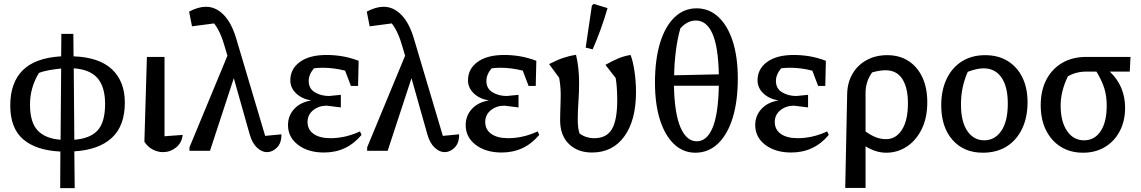

<svg xmlns="http://www.w3.org/2000/svg" viewBox="-20 -779 5895 992"><path d="M291 193 292 4Q166 -2 99.5 -59.5Q33 -117 33 -234Q33 -351 97 -415.5Q161 -480 296 -488L297 -604H359L360 -488Q493 -483 559 -420.5Q625 -358 625 -249Q625 -129 558 -67Q491 -5 364 3L366 193ZM523 -242Q523 -329 484.5 -374.5Q446 -420 361 -426L364 -57Q445 -63 484 -105Q523 -147 523 -242ZM135 -239Q135 -147 174.5 -105Q214 -63 293 -57L296 -425Q265 -422 234 -416.5Q203 -411 181 -402Q135 -326 135 -239Z M726 -47 739 -485H830V-75L924 -82Q919 -40 889 -16.5Q859 7 822 7Q795 7 769 -6.5Q743 -20 726 -47Z M1350 -77 1434 -85Q1435 -41 1411.5 -17Q1388 7 1359 7Q1333 7 1308 -16Q1283 -39 1270 -85L1188 -375L1065 0H959V-18L1155 -491L1143 -532Q1119 -618 1086 -658L972 -643L957 -719Q1004 -744 1044 -744Q1095 -744 1136 -702Q1177 -660 1201 -578Z M1654 9Q1572 9 1520 -30.5Q1468 -70 1468 -133Q1468 -181 1500 -216Q1532 -251 1588 -260Q1540 -268 1510 -296.5Q1480 -325 1480 -364Q1480 -423 1529.5 -459Q1579 -495 1667 -495Q1707 -495 1747 -488.5Q1787 -482 1833 -465L1830 -335H1793L1763 -414Q1704 -429 1648 -429Q1625 -429 1602 -426Q1575 -394 1575 -361Q1575 -321 1607 -302Q1639 -283 1680 -283L1741 -289V-224L1668 -233Q1627 -233 1598 -209.5Q1569 -186 1569 -149Q1569 -109 1600.5 -87Q1632 -65 1688 -65Q1723 -65 1760.5 -73Q1798 -81 1840 -100L1848 -82Q1772 9 1654 9Z M2268 -77 2352 -85Q2353 -41 2329.5 -17Q2306 7 2277 7Q2251 7 2226 -16Q2201 -39 2188 -85L2106 -375L1983 0H1877V-18L2073 -491L2061 -532Q2037 -618 2004 -658L1890 -643L1875 -719Q1922 -744 1962 -744Q2013 -744 2054 -702Q2095 -660 2119 -578Z M2572 9Q2490 9 2438 -30.5Q2386 -70 2386 -133Q2386 -181 2418 -216Q2450 -251 2506 -260Q2458 -268 2428 -296.5Q2398 -325 2398 -364Q2398 -423 2447.5 -459Q2497 -495 2585 -495Q2625 -495 2665 -488.5Q2705 -482 2751 -465L2748 -335H2711L2681 -414Q2622 -429 2566 -429Q2543 -429 2520 -426Q2493 -394 2493 -361Q2493 -321 2525 -302Q2557 -283 2598 -283L2659 -289V-224L2586 -233Q2545 -233 2516 -209.5Q2487 -186 2487 -149Q2487 -109 2518.5 -87Q2550 -65 2606 -65Q2641 -65 2678.5 -73Q2716 -81 2758 -100L2766 -82Q2690 9 2572 9Z M3039 9Q2964 9 2919 -35.5Q2874 -80 2874 -157Q2874 -170 2874.5 -192.5Q2875 -215 2876 -241Q2877 -267 2877 -289Q2877 -333 2869 -377L2817 -448Q2858 -469 2890.5 -480Q2923 -491 2956 -496Q2964 -463 2968 -426.5Q2972 -390 2972 -353Q2972 -303 2968.5 -252Q2965 -201 2965 -162Q2965 -116 2974 -90Q3006 -65 3051 -65Q3113 -65 3141 -111Q3169 -157 3169 -262Q3169 -291 3167 -322.5Q3165 -354 3161 -376L3108 -444Q3147 -466 3176.5 -478Q3206 -490 3238 -495Q3251 -461 3258.5 -408.5Q3266 -356 3266 -304Q3266 -157 3205.5 -74Q3145 9 3039 9ZM3042 -524 3006 -533 3038 -750 3047 -759 3119 -737Q3103 -682 3084 -629Q3065 -576 3042 -524Z M3573 10Q3509 10 3462 -35Q3415 -80 3389.5 -161Q3364 -242 3364 -352Q3364 -470 3390 -556Q3416 -642 3464.5 -689Q3513 -736 3579 -736Q3644 -736 3692 -691Q3740 -646 3766 -565Q3792 -484 3792 -373Q3792 -256 3765.5 -170Q3739 -84 3689.5 -37Q3640 10 3573 10ZM3495 -632Q3480 -579 3472 -516Q3464 -453 3463 -390L3694 -395Q3691 -537 3661 -605Q3631 -673 3575 -673Q3531 -673 3495 -632ZM3580 -49Q3632 -49 3661.5 -118.5Q3691 -188 3694 -336H3462Q3465 -192 3496 -120.5Q3527 -49 3580 -49Z M4068 9Q3986 9 3934 -30.5Q3882 -70 3882 -133Q3882 -181 3914 -216Q3946 -251 4002 -260Q3954 -268 3924 -296.5Q3894 -325 3894 -364Q3894 -423 3943.5 -459Q3993 -495 4081 -495Q4121 -495 4161 -488.5Q4201 -482 4247 -465L4244 -335H4207L4177 -414Q4118 -429 4062 -429Q4039 -429 4016 -426Q3989 -394 3989 -361Q3989 -321 4021 -302Q4053 -283 4094 -283L4155 -289V-224L4082 -233Q4041 -233 4012 -209.5Q3983 -186 3983 -149Q3983 -109 4014.5 -87Q4046 -65 4102 -65Q4137 -65 4174.5 -73Q4212 -81 4254 -100L4262 -82Q4186 9 4068 9Z M4347 192 4357 -292Q4358 -352 4384.5 -397.5Q4411 -443 4457.5 -468.5Q4504 -494 4564 -494Q4628 -494 4674.5 -463.5Q4721 -433 4746 -378.5Q4771 -324 4771 -251Q4771 -170 4742 -111.5Q4713 -53 4665 -21.5Q4617 10 4559 10Q4529 10 4501.5 0.5Q4474 -9 4452 -23V192ZM4452 -298V-100Q4476 -82 4502.5 -71Q4529 -60 4558 -60Q4609 -60 4640 -108.5Q4671 -157 4671 -245Q4671 -326 4642 -371Q4613 -416 4555 -416Q4525 -416 4486 -405Q4452 -358 4452 -298Z M5058 10Q4959 10 4901 -56.5Q4843 -123 4843 -235Q4843 -313 4871 -371.5Q4899 -430 4950 -462Q5001 -494 5070 -494Q5137 -494 5186 -464Q5235 -434 5262 -379.5Q5289 -325 5289 -251Q5289 -172 5260.5 -113Q5232 -54 5180.5 -22Q5129 10 5058 10ZM5065 -54Q5120 -54 5153.5 -103Q5187 -152 5187 -244Q5187 -332 5154 -379Q5121 -426 5062 -426Q5028 -426 4980 -408Q4963 -369 4954 -328Q4945 -287 4945 -240Q4945 -150 4978 -102Q5011 -54 5065 -54Z M5793 -222Q5793 -154 5765.5 -101.5Q5738 -49 5689 -19.5Q5640 10 5576 10Q5510 10 5461 -20.5Q5412 -51 5384.5 -106Q5357 -161 5357 -235Q5357 -311 5386 -367Q5415 -423 5468 -454Q5521 -485 5593 -485H5821L5817 -409H5714Q5793 -334 5793 -222ZM5590 -409Q5565 -409 5540.5 -402.5Q5516 -396 5497 -384Q5478 -344 5469 -307Q5460 -270 5460 -234Q5460 -151 5493 -102.5Q5526 -54 5581 -54Q5635 -54 5666.5 -101Q5698 -148 5698 -233Q5698 -283 5685.5 -323Q5673 -363 5645 -409Z"/></svg>

Font: Piazzolla Medium
Style: Regular
Weight: 500
Designer: Juan Pablo del Peral
Foundry: Huerta Tipografica
Version: Version 1.330